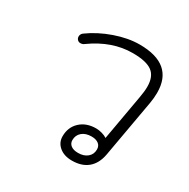

<svg xmlns="http://www.w3.org/2000/svg" viewBox="-138 -711 835 848"><g transform="rotate(30 279.0 -287.0)"><path d="M246 -63Q246 -109 277 -138Q308 -167 358 -167Q372 -167 388 -162.5Q404 -158 414 -151L455 -383Q461 -415 461 -439Q461 -491 431 -513.5Q401 -536 331 -536Q227 -536 128 -465Q120 -458 108 -458Q99 -458 93 -464.5Q87 -471 87 -480Q87 -492 97 -500Q149 -538 215 -561Q281 -584 339 -584Q512 -584 512 -438Q512 -411 507 -383L455 -90Q446 -41 415.5 -15.5Q385 10 335 10Q295 10 270.5 -10.5Q246 -31 246 -63ZM407 -88Q407 -106 394 -116Q381 -126 358 -126Q328 -126 310 -110.5Q292 -95 292 -70Q292 -53 305 -43Q318 -33 342 -33Q371 -33 389 -48Q407 -63 407 -88Z"/></g></svg>

Font: Kodchasan ExtraLight
Style: Italic
Weight: 275
Italic angle: -10°
Version: Version 1.000; ttfautohint (v1.6)